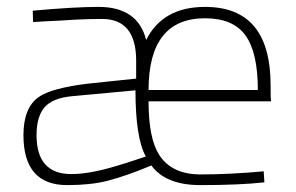

<svg xmlns="http://www.w3.org/2000/svg" viewBox="-20 -529 858 557"><path d="M561 8Q461 8 419 -49Q348 -19 290 -4Q242 8 175 8Q48 8 48 -137Q48 -217 93 -248Q129 -273 232 -286L375 -301V-353Q375 -474 276 -474Q239 -474 198 -472Q156 -469 108 -467L76 -465L75 -498Q196 -509 266 -509Q380 -509 404 -413Q452 -509 575 -509Q765 -509 765 -282Q765 -241 766 -241V-235H411Q411 -129 441 -81Q477 -23 562 -23Q647 -23 745 -32L747 0Q675 8 561 8ZM187 -24Q239 -24 316 -47Q341 -54 403 -75Q373 -129 373 -267L190 -250Q133 -245 109.5 -218Q86 -191 86 -137Q86 -24 187 -24ZM728 -268Q728 -377 692 -426.5Q656 -476 575 -476Q411 -476 411 -268Z"/></svg>

Font: Storia Sans Thin
Style: Regular
Weight: 100
Designer: Accademia di Belle Arti di Urbino and others
Foundry: Accademia di Belle Arti di Urbino and others.
Version: Version 60.001;May 25, 2020;FontCreator 12.0.0.2522 64-bit